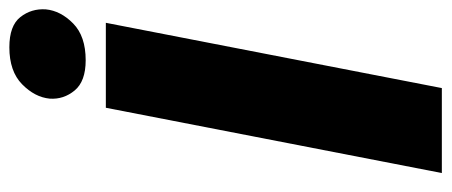

<svg xmlns="http://www.w3.org/2000/svg" viewBox="-290 -650 941 400"><g transform="rotate(-90 180.0 -450.5)"><path d="M19 0 155 -700H332L196 0ZM254 -742Q210 -742 191 -765Q172 -788 174 -817Q177 -848 204 -874.5Q231 -901 281 -901Q326 -901 344 -878Q362 -855 360 -825Q357 -794 330.5 -768Q304 -742 254 -742Z"/></g></svg>

Font: REM
Style: Bold Italic
Weight: 700
Italic angle: -11°
Designer: Octavio Pardo
Foundry: Ashler Design
Version: Version 1.005;gftools[0.9.28]